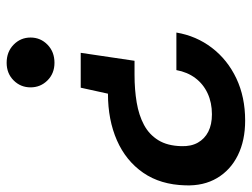

<svg xmlns="http://www.w3.org/2000/svg" viewBox="-110 -642 758 578"><g transform="rotate(90 269.0 -353.0)"><path d="M139 -217 163 -379H205Q250 -379 288.5 -385.5Q327 -392 356 -407.5Q385 -423 402 -450.5Q419 -478 420 -520Q421 -549 409.5 -569.5Q398 -590 376.5 -601Q355 -612 324 -612Q289 -612 261 -599Q233 -586 215 -562Q197 -538 191 -505H78Q88 -565 124 -612Q160 -659 216 -685.5Q272 -712 343 -712Q403 -712 447.5 -690Q492 -668 516 -627.5Q540 -587 538 -532Q536 -457 500 -405Q464 -353 402.5 -326Q341 -299 262 -299L244 -217ZM169 6Q136 6 114.5 -15Q93 -36 93 -66Q93 -96 114.5 -117Q136 -138 169 -138Q201 -138 222 -117Q243 -96 243 -66Q243 -36 222 -15Q201 6 169 6Z"/></g></svg>

Font: DM Sans 18pt SemiBold
Style: Italic
Weight: 600
Italic angle: -10°
Designer: Colophon Foundry, Jonny Pinhorn
Foundry: Colophon Foundry
Version: Version 4.004;gftools[0.9.30]